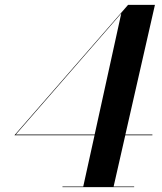

<svg xmlns="http://www.w3.org/2000/svg" viewBox="-20 -770 668 790"><path d="M532 -2.5H447.5L495.5 -213.5H607V-216.5H496L617.5 -750H507L39.5 -213.5H369L322.5 -2.5H237V0H532ZM45 -216.5 479 -715 369.5 -216.5Z"/></svg>

Font: Bodoni* 72pt Medium
Style: Italic
Weight: 500
Italic angle: -13°
Version: Version 2.3